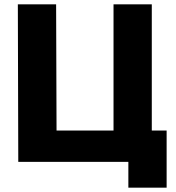

<svg xmlns="http://www.w3.org/2000/svg" viewBox="-20 -753 820 893"><path d="M241 -733H63L65 0H577V120H755V-146H686V-733H508V-146H243Z"/></svg>

Font: Kreadon Extra Bold
Style: Regular
Weight: 800
Designer: kohakuno
Foundry: StudioGnu
Version: Version 1.000;Glyphs 3.1.2 (3151)